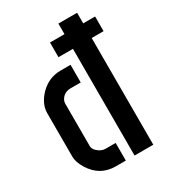

<svg xmlns="http://www.w3.org/2000/svg" viewBox="-171 -784 781 875"><g transform="rotate(-30 219.0 -347.0)"><path d="M28.3 -137.7V-368.2Q29.3 -416 71.3 -459Q115.2 -502.9 175.8 -503.9H230.5V-411.1H175.8Q140.6 -410.2 125 -379.9Q121.1 -371.1 121.1 -364.3V-139.6Q121.1 -119.1 146.5 -102.5Q161.1 -92.8 177.7 -92.8H230.5V0H177.7Q94.7 0 49.8 -73.2Q28.3 -108.4 28.3 -137.7ZM200.2 -561.5V-638.7H276.4V-694.3H375V-638.7H437.5V-561.5H375V0H276.4V-561.5Z"/></g></svg>

Font: Post No Bills Jaffna
Style: Bold
Weight: 700
Designer: Kosala Senevirathne, Siva Puranthara, Lasantha Premarathna, Tharique Azeez
Foundry: Mooniak
Version: Version 1.220 ; ttfautohint (v1.6)